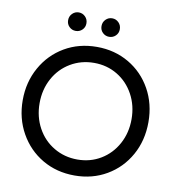

<svg xmlns="http://www.w3.org/2000/svg" viewBox="-94 -961 968 1053"><g transform="rotate(10 390.0 -434.5)"><path d="M211.5 -38.5C264.5 -7.5 324.3 8 391 8C457 8 516.5 -7.5 569.5 -38.5C622.5 -69.5 664.2 -112.2 694.5 -166.5C724.8 -220.8 740 -282 740 -350C740 -418 724.8 -479.2 694.5 -533.5C664.2 -587.8 622.5 -630.5 569.5 -661.5C516.5 -692.5 457 -708 391 -708C324.3 -708 264.5 -692.5 211.5 -661.5C158.5 -630.5 116.7 -587.7 86 -533C55.3 -478.3 40 -417.3 40 -350C40 -282.7 55.3 -221.7 86 -167C116.7 -112.3 158.5 -69.5 211.5 -38.5ZM521 -116C482.3 -92.7 439 -81 391 -81C343 -81 299.3 -92.7 260 -116C220.7 -139.3 189.8 -171.5 167.5 -212.5C145.2 -253.5 134 -299.3 134 -350C134 -400.7 145.2 -446.5 167.5 -487.5C189.8 -528.5 220.7 -560.7 260 -584C299.3 -607.3 343 -619 391 -619C439 -619 482.3 -607.3 521 -584C559.7 -560.7 590.2 -528.5 612.5 -487.5C634.8 -446.5 646 -400.7 646 -350C646 -299.3 634.8 -253.5 612.5 -212.5C590.2 -171.5 559.7 -139.3 521 -116ZM224 -788.5C234 -778.8 246 -774 260 -774C274 -774 286 -778.8 296 -788.5C306 -798.2 311 -810.3 311 -825C311 -839.7 306 -852 296 -862C286 -872 274 -877 260 -877C246 -877 234 -872 224 -862C214 -852 209 -839.7 209 -825C209 -810.3 214 -798.2 224 -788.5ZM410 -788.5C420 -778.8 432 -774 446 -774C460 -774 472 -778.8 482 -788.5C492 -798.2 497 -810.3 497 -825C497 -839.7 492 -852 482 -862C472 -872 460 -877 446 -877C432 -877 420 -872 410 -862C400 -852 395 -839.7 395 -825C395 -810.3 400 -798.2 410 -788.5Z"/></g></svg>

Font: Rookery
Style: Regular
Weight: 400
Designer: Ryan Kimball / Julieta Ulanovsky
Foundry: Motorola Mobility LLC.
Version: Version 1.0